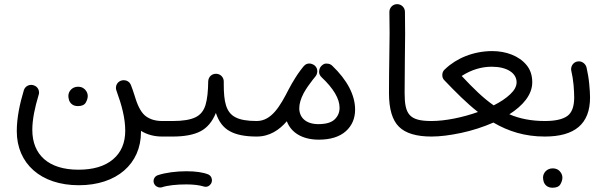

<svg xmlns="http://www.w3.org/2000/svg" viewBox="-20 -629 2862 905"><path d="M351.6 244.1C530.3 244.1 644.5 143.1 644.5 -6.8V-12.2C673.8 5.9 707 14.6 744.6 14.6H745.1C766.1 14.6 781.2 -2 781.2 -22C781.2 -43 766.1 -58.6 745.1 -58.6H744.6C713.9 -58.6 689 -65.9 668.9 -80.1C648.9 -94.2 632.3 -122.1 619.1 -163.6C617.7 -168.5 615.7 -173.3 614.3 -178.7V-179.2C614.3 -179.7 614.3 -179.7 613.8 -180.2C608.9 -195.8 603.5 -211.9 597.2 -228C589.4 -247.1 572.8 -251 563 -251C558.6 -251 553.7 -250 549.3 -248.5C531.2 -241.2 526.4 -224.6 526.4 -214.8C526.4 -210.4 527.3 -205.6 529.3 -200.7C554.2 -132.3 570.3 -71.8 570.3 -12.7C570.3 44.4 551.3 89.4 512.7 122.1C474.1 154.8 419.4 170.9 349.6 170.9C209.5 170.9 132.3 101.1 132.3 -16.6C132.3 -66.9 144.5 -123 161.6 -179.7C163.1 -184.1 164.1 -188.5 164.1 -192.9C164.1 -203.1 158.7 -220.2 139.6 -226.6C135.3 -228 131.3 -229 127 -229C117.2 -229 100.1 -224.1 92.8 -205.1C72.8 -139.2 59.1 -72.8 59.1 -10.7C59.1 141.6 171.9 244.1 351.6 244.1ZM302.2 -176.8C302.2 -171.4 303.2 -164.6 305.7 -156.2C311 -142.1 323.2 -128.9 347.2 -128.9C365.2 -128.9 377.9 -134.3 384.3 -145.5C390.6 -156.7 393.6 -167 393.6 -176.3C393.6 -184.6 391.1 -192.9 386.2 -200.2C378.9 -211.4 366.7 -220.2 347.7 -220.2C320.3 -220.2 302.2 -198.7 302.2 -176.8Z M708 -22C708 -2 725.1 14.6 745.1 14.6H793.9C814.9 14.6 831.1 -2 831.1 -22C831.1 -43 814.9 -58.6 793.9 -58.6H745.1C725.1 -58.6 708 -43 708 -22Z M756.8 -22C756.8 -2 773.9 14.6 793.9 14.6C849.6 14.6 893.6 6.3 925.3 -10.3C957 -26.9 981 -55.7 997.6 -96.7C1010.7 -56.2 1032.2 -27.3 1063 -10.7C1093.3 6.3 1135.3 14.6 1189.5 14.6H1189.9C1210.9 14.6 1226.1 -2 1226.1 -22C1226.1 -43 1210.9 -58.6 1189.9 -58.6H1189.5C1145 -58.6 1111.8 -64.5 1089.8 -76.2C1044.9 -99.1 1034.7 -150.4 1034.7 -231.9V-242.7V-245.1C1034.7 -262.7 1021.5 -279.8 1000.5 -281.2H997.6C980 -281.2 962.9 -269 961.4 -246.1C960.9 -198.7 957 -161.6 948.7 -134.3C940.4 -106.9 924.8 -87.4 901.4 -76.2C877.4 -64.5 841.8 -58.6 793.9 -58.6C773.9 -58.6 756.8 -43 756.8 -22ZM705.1 233.4C710.4 248.5 724.1 254.9 734.4 254.9C736.8 254.9 739.7 254.4 742.7 253.9C769.5 244.6 813.5 240.2 858.4 240.2C892.1 240.2 919.4 243.7 940.4 250C943.8 251 946.8 251.5 950.2 251.5C959.5 251.5 967.8 246.6 974.6 236.8C977.5 231.9 979 227.1 979 221.7C979 215.8 978 201.7 962.4 193.4C936.5 183.1 901.9 178.2 858.4 178.2C811.5 178.2 760.3 184.6 725.6 196.3C709.5 200.7 703.6 215.3 703.6 225.1C703.6 227.5 704.1 230.5 705.1 233.4Z M1153.3 -22C1153.3 -2 1169.9 14.6 1189.9 14.6C1251 14.6 1296.9 -16.6 1332 -57.6C1351.6 -4.4 1404.3 29.3 1482.4 29.3C1537.6 29.3 1580.1 16.1 1609.9 -10.3C1639.2 -36.6 1653.8 -70.8 1653.8 -112.3C1653.8 -181.2 1616.2 -252 1546.4 -318.8C1539.6 -325.7 1531.2 -329.1 1521 -329.1C1520.5 -329.1 1508.3 -332.5 1494.1 -317.4C1487.8 -310.5 1484.4 -302.2 1484.4 -292.5C1484.4 -292 1481.4 -279.3 1495.6 -265.1C1552.2 -211.9 1580.6 -163.6 1580.6 -121.1C1580.6 -99.1 1572.8 -81.1 1557.6 -66.4C1542 -51.3 1516.1 -43.9 1480.5 -43.9C1421.9 -43.9 1390.6 -75.2 1390.6 -118.7C1390.6 -139.6 1397.5 -163.6 1411.6 -190.4C1423.3 -211.4 1439 -233.9 1454.1 -252.9C1458 -258.3 1462.4 -263.2 1466.8 -268.6C1469.2 -271.5 1471.2 -274.9 1472.7 -278.3C1474.1 -282.2 1475.1 -286.6 1475.6 -292V-293.5C1475.6 -303.2 1472.2 -311.5 1464.8 -318.8C1463.9 -319.3 1462.9 -320.3 1462.4 -320.8C1459 -323.7 1455.1 -325.7 1450.7 -327.1C1450.2 -327.6 1450.2 -327.6 1449.7 -327.6C1445.3 -329.1 1441.4 -329.6 1437.5 -329.6C1427.7 -329.6 1419.4 -325.7 1412.6 -317.9L1410.6 -315.9C1406.2 -310.5 1401.4 -304.2 1396.5 -297.9C1387.2 -285.2 1378.4 -272.9 1371.1 -260.7C1359.9 -242.7 1349.6 -225.1 1340.8 -208C1300.8 -129.9 1260.7 -58.6 1189.9 -58.6C1169.9 -58.6 1153.3 -43 1153.3 -22Z M1813.5 -189.9C1813.5 -115.2 1829.1 -62.5 1860.4 -31.7C1891.1 -1 1942.4 14.6 2013.7 14.6H2014.2C2035.2 14.6 2050.3 -2 2050.3 -22C2050.3 -43 2035.2 -58.6 2014.2 -58.6H2013.7C1908.7 -58.6 1887.2 -90.3 1887.2 -190.9C1887.2 -313.5 1889.6 -408.2 1889.6 -468.8C1889.6 -503.4 1889.2 -538.6 1888.7 -573.7C1888.2 -594.7 1871.1 -609.4 1852.1 -609.4H1850.6C1830.6 -608.9 1815.4 -592.3 1815.4 -572.8V-571.3C1815.9 -538.1 1816.4 -504.9 1816.4 -472.2C1816.4 -407.2 1813.5 -310.5 1813.5 -189.9Z M1977.5 -22C1977.5 -2 1994.1 14.6 2014.2 14.6C2053.7 14.6 2100.1 8.8 2153.3 -2.4C2206.5 -13.7 2257.3 -30.3 2305.7 -51.3C2376.5 -9.8 2454.1 14.6 2547.9 14.6H2548.3C2569.3 14.6 2584.5 -2 2584.5 -22C2584.5 -43 2569.3 -58.6 2548.3 -58.6H2547.9C2485.4 -58.6 2429.7 -69.3 2380.9 -90.3C2444.8 -131.3 2488.8 -182.1 2488.8 -241.2C2488.8 -273.4 2480 -300.3 2461.9 -322.3C2426.3 -365.7 2365.2 -388.2 2300.3 -388.2C2211.9 -388.2 2131.8 -354.5 2079.1 -304.2L2078.6 -303.7C2063.5 -291.5 2064.9 -276.9 2064.9 -273.4C2064.9 -265.1 2067.9 -258.3 2073.2 -252C2127.9 -194.8 2179.7 -142.6 2232.9 -101.1C2160.2 -75.2 2078.6 -58.6 2014.2 -58.6C1994.1 -58.6 1977.5 -43 1977.5 -22ZM2297.9 -314.5C2369.6 -314.5 2415 -284.7 2415 -241.2C2415 -222.2 2404.8 -203.1 2384.8 -184.6C2364.7 -165.5 2338.9 -148.4 2307.1 -132.3C2258.3 -166 2210.9 -212.4 2156.2 -271C2201.2 -299.8 2248.5 -314.5 2297.9 -314.5Z M2511.7 -22C2511.7 -2 2528.3 14.6 2548.3 14.6C2688.5 14.6 2761.2 -44.4 2761.2 -169.4C2761.2 -186.5 2759.8 -208 2757.3 -233.9C2754.9 -259.8 2750.5 -284.7 2745.1 -309.1C2741.2 -328.6 2723.6 -339.8 2709.5 -339.8C2707 -339.8 2705.1 -339.8 2703.1 -339.4C2683.1 -336.9 2671.9 -318.8 2671.9 -302.7C2671.9 -301.3 2671.9 -299.3 2672.4 -297.4C2677.7 -275.4 2681.2 -252.4 2683.6 -228C2685.5 -203.6 2686.5 -184.1 2686.5 -169.9C2686.5 -127 2675.8 -97.7 2653.8 -82C2631.8 -66.4 2596.7 -58.6 2548.3 -58.6C2528.3 -58.6 2511.7 -43 2511.7 -22ZM2539.6 208C2539.6 213.4 2540.5 220.2 2543 228.5C2548.3 242.7 2560.5 255.9 2584.5 255.9C2602.5 255.9 2615.2 250.5 2621.6 239.3C2627.9 228 2630.9 217.8 2630.9 208.5C2630.9 200.2 2628.4 191.9 2623.5 184.6C2616.2 173.3 2604 164.6 2585 164.6C2557.6 164.6 2539.6 186 2539.6 208Z"/></svg>

Font: Mikhak
Style: Regular
Weight: 400
Designer: Amin Abedi
Version: Version 3.2